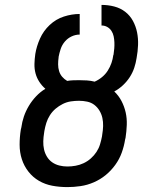

<svg xmlns="http://www.w3.org/2000/svg" viewBox="-20 -755 640 783"><path d="M255 8Q223 8 193.5 2.5Q164 -3 139 -17.5Q114 -32 96 -55Q78 -78 69 -106Q60 -134 60 -165Q60 -196 65 -227L67 -235Q70 -258 77.5 -280Q85 -302 97.5 -323Q110 -344 127 -362Q144 -380 165 -393Q151 -405 140.5 -421Q130 -437 125 -455.5Q120 -474 120.5 -494Q121 -514 124 -535Q129 -566 143 -597.5Q157 -629 182.5 -653Q208 -677 240.5 -687.5Q273 -698 305 -698V-614Q288 -614 272 -606.5Q256 -599 244.5 -585.5Q233 -572 227.5 -555.5Q222 -539 219 -523V-521Q217 -507 217 -492.5Q217 -478 221 -465Q225 -452 233.5 -442Q242 -432 254 -425Q265 -427 277.5 -427.5Q290 -428 302 -428Q319 -428 334.5 -427Q350 -426 366 -422Q382 -429 396 -440.5Q410 -452 419.5 -467Q429 -482 434.5 -498Q440 -514 442 -530L443 -532Q445 -545 446 -557.5Q447 -570 446.5 -582.5Q446 -595 443.5 -607Q441 -619 434.5 -629Q428 -639 417.5 -645Q407 -651 394 -651V-735Q421 -735 446 -728.5Q471 -722 490.5 -707Q510 -692 522 -670Q534 -648 539 -623Q544 -598 543 -571.5Q542 -545 537 -518Q534 -498 527.5 -478.5Q521 -459 509.5 -441Q498 -423 481.5 -407.5Q465 -392 446 -382Q464 -365 475.5 -343Q487 -321 492.5 -296.5Q498 -272 497 -245.5Q496 -219 492 -193L490 -185Q486 -159 476.5 -132.5Q467 -106 450 -82.5Q433 -59 411 -41Q389 -23 362.5 -11.5Q336 0 308.5 4Q281 8 255 8ZM255 -76Q271 -76 288 -79Q305 -82 321 -89.5Q337 -97 350.5 -109Q364 -121 373.5 -135.5Q383 -150 388 -166.5Q393 -183 396 -199L397 -207Q400 -224 400.5 -241Q401 -258 397.5 -274Q394 -290 385.5 -304Q377 -318 364.5 -327.5Q352 -337 335.5 -340.5Q319 -344 302 -344Q286 -344 269 -341.5Q252 -339 236 -331Q220 -323 206.5 -311.5Q193 -300 183.5 -285Q174 -270 169 -254Q164 -238 161 -221L160 -214Q157 -196 156.5 -179Q156 -162 159.5 -146Q163 -130 171.5 -116Q180 -102 193 -93Q206 -84 222 -80Q238 -76 255 -76Z"/></svg>

Font: Iosevka HT Medium Extended
Style: Italic
Weight: 500
Width: 7
Italic angle: -9°
Monospace: yes
Designer: Belleve Invis
Foundry: Belleve Invis
Version: Version 32.3.0; ttfautohint (v1.8.4)